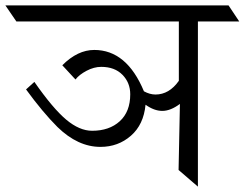

<svg xmlns="http://www.w3.org/2000/svg" viewBox="-81 -695 911 715"><path d="M262 -208Q326 -208 365 -243.5Q404 -279 404 -344Q404 -387 375 -416.5Q346 -446 296 -446Q269 -446 241.5 -431.5Q214 -417 200 -399L151 -452Q208 -509 270 -509Q391 -509 455 -355Q477 -343 498 -343Q549 -343 585 -394V-615H-20L-61 -675H770L810 -615H656V0L584 -62L589 -308Q554 -282 523.5 -282Q493 -282 461 -305Q454 -231 406.5 -189.5Q359 -148 293 -148Q209 -148 133 -222Q78 -277 16 -362L47 -390Q116 -291 165.5 -249.5Q215 -208 262 -208Z"/></svg>

Font: Halant
Style: Regular
Weight: 400
Designer: Hitesh Malaviya (Devanagari), Satya Rajpurohit (Latin)
Foundry: Indian Type Foundry
Version: Version 1.100;PS 1.0;hotconv 1.0.78;makeotf.lib2.5.61930; tt